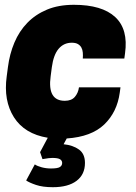

<svg xmlns="http://www.w3.org/2000/svg" viewBox="-20 -564 568 800"><path d="M125 121Q135 128 153.5 133Q172 138 192 138Q220 138 229.5 132Q239 126 239 115Q239 105 230 99.5Q221 94 198 94Q190 94 183 95Q176 96 170 97Q163 98 157 99L147 70L179 10Q82 -6 38 -75.5Q-6 -145 8 -246L13 -284Q20 -339 40 -386.5Q60 -434 94 -469Q128 -504 176 -524Q224 -544 288 -544Q405 -544 460 -493Q515 -442 501 -342L498 -320H325Q326 -333 325 -345Q324 -357 319 -366Q314 -375 304.5 -380.5Q295 -386 279 -386Q246 -386 224.5 -361Q203 -336 196 -284L191 -246Q177 -144 250 -144Q278 -144 292 -160.5Q306 -177 309 -200H482L479 -178Q468 -97 414.5 -45.5Q361 6 258 13L245 37Q284 41 309 59Q334 77 334 115Q334 163 299 189.5Q264 216 200 216Q158 216 130 206.5Q102 197 89 188Z"/></svg>

Font: Tanohe Sans Black
Style: Italic
Weight: 900
Designer: Village Type and Design LLC & Cristiano Sobral
Foundry: Cooper Hewitt Smithsonian Design Museum
Version: Version 1.00;January 12, 2020;FontCreator 12.0.0.2547 64-bit